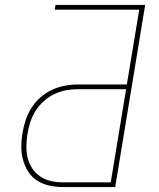

<svg xmlns="http://www.w3.org/2000/svg" viewBox="-20 -755 640 775"><path d="M233 0Q205 0 178.5 -6Q152 -12 130 -26Q108 -40 94 -62Q80 -84 73 -109.5Q66 -135 66 -162.5Q66 -190 71 -218Q75 -244 83.5 -270Q92 -296 107 -319.5Q122 -343 143.5 -362Q165 -381 190 -392.5Q215 -404 241.5 -409Q268 -414 294 -414H492L542 -716H201L204 -735H566L445 0ZM427 -19 489 -395H294Q270 -395 246 -390.5Q222 -386 199 -375Q176 -364 156.5 -346.5Q137 -329 123.5 -307.5Q110 -286 102.5 -262.5Q95 -239 91 -215Q87 -190 86.5 -165.5Q86 -141 91.5 -118Q97 -95 110 -75.5Q123 -56 142 -43Q161 -30 184.5 -24.5Q208 -19 233 -19Z"/></svg>

Font: Iosevka Thin Extended
Style: Italic
Weight: 100
Width: 7
Italic angle: -9°
Monospace: yes
Designer: Belleve Invis
Foundry: Belleve Invis
Version: Version 32.5.0; ttfautohint (v1.8.4)